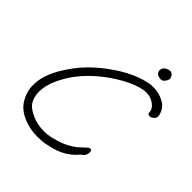

<svg xmlns="http://www.w3.org/2000/svg" viewBox="-211 -879 1078 1078"><g transform="rotate(45 328.0 -339.5)"><path d="M258 55Q195 55 143.5 32.5Q92 10 67 -27Q50 -53 42 -79.5Q34 -106 34 -134Q34 -176 48 -216.5Q62 -257 84.5 -294.5Q107 -332 130 -362Q173 -418 232 -467Q291 -516 356 -551.5Q421 -587 482 -599Q499 -603 522 -603Q568 -603 608 -580Q648 -557 656 -507Q656 -492 643.5 -482Q631 -472 620 -472Q604 -472 604 -489V-490Q604 -513 576.5 -533.5Q549 -554 512 -554Q507 -554 501.5 -553.5Q496 -553 491 -552Q439 -542 378.5 -509Q318 -476 262.5 -430Q207 -384 168 -333Q134 -289 109 -234.5Q84 -180 84 -130Q84 -86 106 -54Q122 -32 165 -12.5Q208 7 262 7Q288 7 315 1Q377 -14 412.5 -33.5Q448 -53 468.5 -73Q489 -93 505 -106Q511 -109 515 -109Q527 -109 527 -91Q527 -81 522.5 -70Q518 -59 508 -53Q501 -49 484 -29.5Q467 -10 430 12.5Q393 35 326 48Q309 52 292 53.5Q275 55 258 55ZM520 -663Q501 -663 489.5 -671Q478 -679 478 -695Q478 -712 491.5 -722.5Q505 -733 524 -734Q535 -734 543.5 -724Q552 -714 553 -703Q553 -690 542.5 -676.5Q532 -663 520 -663Z"/></g></svg>

Font: Grape Nuts
Style: Regular
Weight: 400
Designer: Robert E. Leuschke
Foundry: Robert E. Leuschke
Version: Version 1.010; ttfautohint (v1.8.3)